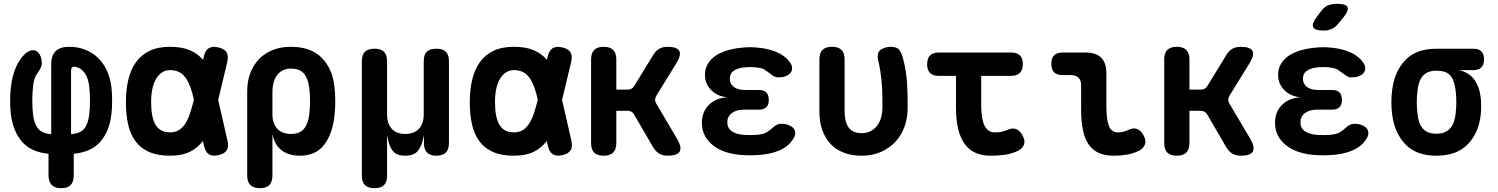

<svg xmlns="http://www.w3.org/2000/svg" viewBox="-20 -805 7840 1005"><path d="M300 180Q266 180 250 162.5Q234 145 234 112V0Q142 -9 95 -63.5Q48 -118 37 -207Q33 -240 33 -278.5Q33 -317 37 -350Q44 -407 62.5 -451Q81 -495 112 -524Q129 -539 145 -541.5Q161 -544 173 -536Q185 -528 192 -511Q199 -494 199 -471Q199 -463 193 -450Q187 -437 175 -420Q166 -409 160.5 -391.5Q155 -374 153 -352Q149 -318 149 -278.5Q149 -239 153 -206Q158 -159 179 -132.5Q200 -106 248 -103V-466Q248 -514 271 -537Q294 -560 342 -560Q388 -560 426 -545Q464 -530 493 -502Q522 -474 539.5 -435.5Q557 -397 563 -350Q567 -317 567 -278.5Q567 -240 563 -207Q553 -118 505.5 -63.5Q458 -9 366 0V112Q366 147 350 163.5Q334 180 300 180ZM352 -103Q401 -106 421.5 -132Q442 -158 447 -206Q451 -239 451 -278.5Q451 -318 447 -352Q445 -372 439.5 -389.5Q434 -407 425 -420.5Q416 -434 403.5 -443Q391 -452 375 -455Q365 -458 358.5 -453Q352 -448 352 -435Z M1171 -68Q1178 -36 1166.5 -18Q1155 0 1123.5 7Q1092 14 1073.5 2.5Q1055 -9 1048 -41L1042 -67Q1042 -66 1041 -66Q1014 -30 973 -10Q932 10 870 10Q804 10 759.5 -10Q715 -30 688.5 -66.5Q662 -103 650.5 -154.5Q639 -206 639 -270Q639 -334 651.5 -387Q664 -440 691 -478.5Q718 -517 762 -538.5Q806 -560 870 -560Q932 -560 973 -542.5Q1014 -525 1042 -493Q1042 -492 1043 -491L1047 -509Q1054 -541 1072.5 -552.5Q1091 -564 1122.5 -557Q1154 -550 1165.5 -532Q1177 -514 1170 -482L1122 -282ZM995 -283Q987 -320 977 -347Q966 -378 951.5 -398Q937 -418 917 -428Q897 -438 870 -438Q847 -438 828.5 -426Q810 -414 797 -392.5Q784 -371 777.5 -339.5Q771 -308 771 -270Q771 -232 776.5 -202.5Q782 -173 793.5 -153Q805 -133 824 -122.5Q843 -112 870 -112Q897 -112 917 -124.5Q937 -137 951.5 -160.5Q966 -184 976 -216Q986 -247 995 -283Z M1340 180Q1307 180 1290.5 163.5Q1274 147 1274 114V-328Q1274 -381 1290.5 -423.5Q1307 -466 1336.5 -496.5Q1366 -527 1408.5 -543.5Q1451 -560 1503 -560Q1607 -560 1664 -502.5Q1721 -445 1731 -348Q1735 -312 1735 -275.5Q1735 -239 1731 -202Q1721 -105 1677 -47.5Q1633 10 1550 10Q1489 10 1452 -20Q1415 -50 1406 -105V114Q1406 147 1390 163.5Q1374 180 1340 180ZM1503 -104Q1549 -104 1571 -130.5Q1593 -157 1599 -207Q1603 -241 1603 -275Q1603 -309 1599 -343Q1593 -393 1571 -419.5Q1549 -446 1503 -446Q1480 -446 1462 -437.5Q1444 -429 1431.5 -413Q1419 -397 1412.5 -374.5Q1406 -352 1406 -323V-207Q1406 -158 1431.5 -131Q1457 -104 1503 -104Z M1940 180Q1907 180 1890.5 164Q1874 148 1874 114V-484Q1874 -518 1890 -534Q1906 -550 1940 -550Q1974 -550 1990 -534Q2006 -518 2006 -484V-207Q2006 -158 2030.5 -131Q2055 -104 2101 -104Q2148 -104 2173 -131Q2198 -158 2198 -207V-484Q2198 -518 2214 -534Q2230 -550 2264 -550Q2298 -550 2314 -534Q2330 -518 2330 -484V-56Q2330 -23 2313.5 -6.5Q2297 10 2264 10Q2232 10 2215.5 -6.5Q2199 -23 2199 -56V-85Q2199 -95 2198.5 -95Q2198 -95 2196 -85Q2188 -40 2167 -15Q2146 10 2101 10Q2056 10 2036 -15Q2016 -40 2009 -85Q2007 -95 2006.5 -95Q2006 -95 2006 -85V114Q2006 148 1990 164Q1974 180 1940 180Z M2971 -68Q2978 -36 2966.5 -18Q2955 0 2923.5 7Q2892 14 2873.5 2.5Q2855 -9 2848 -41L2842 -67Q2842 -66 2841 -66Q2814 -30 2773 -10Q2732 10 2670 10Q2604 10 2559.5 -10Q2515 -30 2488.5 -66.5Q2462 -103 2450.5 -154.5Q2439 -206 2439 -270Q2439 -334 2451.5 -387Q2464 -440 2491 -478.5Q2518 -517 2562 -538.5Q2606 -560 2670 -560Q2732 -560 2773 -542.5Q2814 -525 2842 -493Q2842 -492 2843 -491L2847 -509Q2854 -541 2872.5 -552.5Q2891 -564 2922.5 -557Q2954 -550 2965.5 -532Q2977 -514 2970 -482L2922 -282ZM2795 -283Q2787 -320 2777 -347Q2766 -378 2751.5 -398Q2737 -418 2717 -428Q2697 -438 2670 -438Q2647 -438 2628.5 -426Q2610 -414 2597 -392.5Q2584 -371 2577.5 -339.5Q2571 -308 2571 -270Q2571 -232 2576.5 -202.5Q2582 -173 2593.5 -153Q2605 -133 2624 -122.5Q2643 -112 2670 -112Q2697 -112 2717 -124.5Q2737 -137 2751.5 -160.5Q2766 -184 2776 -216Q2786 -247 2795 -283Z M3140 10Q3106 10 3090 -6.5Q3074 -23 3074 -56V-494Q3074 -527 3090 -543.5Q3106 -560 3140 -560Q3173 -560 3189.5 -543.5Q3206 -527 3206 -494V-336H3266Q3278 -336 3286.5 -341Q3295 -346 3301 -357L3399 -517Q3412 -539 3430.5 -549.5Q3449 -560 3473 -560Q3524 -560 3535.5 -539Q3547 -518 3521 -475L3415 -303Q3409 -293 3409 -283Q3409 -273 3415 -263L3525 -77Q3550 -33 3537.5 -11.5Q3525 10 3474 10Q3449 10 3430.5 -1Q3412 -12 3399 -34L3300 -204Q3295 -214 3286 -219.5Q3277 -225 3265 -225H3206V-56Q3206 -23 3189.5 -6.5Q3173 10 3140 10Z M4113 -481Q4125 -466 4126 -451Q4127 -436 4119 -425Q4111 -414 4094.5 -407Q4078 -400 4054 -400Q4044 -400 4036 -403.5Q4028 -407 4020.5 -412.5Q4013 -418 4005.5 -424Q3998 -430 3988 -436Q3979 -444 3965 -447.5Q3951 -451 3932 -453Q3919 -454 3906.5 -454Q3894 -454 3882 -453Q3844 -450 3822 -435.5Q3800 -421 3800 -393Q3800 -366 3821 -350Q3842 -334 3879 -334H3952Q3978 -334 3991 -321.5Q4004 -309 4004 -282Q4004 -256 3991 -243.5Q3978 -231 3952 -231H3874Q3834 -231 3810.5 -213Q3787 -195 3787 -165Q3787 -134 3810.5 -118Q3834 -102 3874 -99Q3890 -98 3907 -98Q3924 -98 3940 -99Q3962 -101 3978 -106Q3994 -111 4005 -121Q4013 -126 4020.5 -133Q4028 -140 4035 -145Q4042 -150 4050 -153.5Q4058 -157 4069 -157Q4092 -157 4109 -150Q4126 -143 4134.5 -132Q4143 -121 4142.5 -106.5Q4142 -92 4130 -75Q4106 -37 4057 -16.5Q4008 4 3940 7Q3924 8 3907 8Q3890 8 3874 7Q3825 5 3784.5 -7.5Q3744 -20 3715 -42Q3686 -64 3670 -94Q3654 -124 3654 -162Q3654 -220 3691 -256.5Q3728 -293 3790 -296Q3737 -299 3703.5 -332.5Q3670 -366 3670 -413Q3670 -446 3685.5 -471.5Q3701 -497 3728.5 -515Q3756 -533 3795 -543.5Q3834 -554 3882 -557Q3894 -558 3906.5 -558Q3919 -558 3932 -557Q3995 -553 4041.5 -534Q4088 -515 4113 -481Z M4269 -494Q4269 -527 4285 -543.5Q4301 -560 4335 -560Q4369 -560 4385 -543.5Q4401 -527 4401 -494V-221Q4401 -197 4405.5 -176.5Q4410 -156 4420 -140.5Q4430 -125 4447.5 -116.5Q4465 -108 4490 -108Q4519 -108 4540 -120Q4561 -132 4574 -151Q4587 -170 4593 -193.5Q4599 -217 4599 -241Q4599 -275 4598.5 -306.5Q4598 -338 4595.5 -368Q4593 -398 4588.5 -428.5Q4584 -459 4576 -494Q4575 -498 4574.5 -501.5Q4574 -505 4574 -509Q4574 -537 4596 -548.5Q4618 -560 4642 -560Q4676 -560 4688.5 -542Q4701 -524 4708 -494Q4717 -460 4721.5 -429Q4726 -398 4728 -367.5Q4730 -337 4730.5 -305.5Q4731 -274 4731 -240Q4731 -187 4714.5 -141.5Q4698 -96 4666.5 -62.5Q4635 -29 4590.5 -9.5Q4546 10 4490 10Q4437 10 4396 -6Q4355 -22 4327 -52Q4299 -82 4284 -124.5Q4269 -167 4269 -220Z M5274 -530Q5304 -530 5319 -514.5Q5334 -499 5334 -469.5Q5334 -440 5319 -424Q5304 -408 5274 -408H5116V-256Q5116 -181 5134 -146.5Q5152 -112 5187 -112Q5203 -112 5218.5 -114.5Q5234 -117 5250 -124Q5279 -137 5298.5 -129.5Q5318 -122 5331 -98Q5347 -71 5340.5 -50Q5334 -29 5311 -17Q5277 0 5241 5Q5205 10 5165 10Q5121 10 5087.5 -4.5Q5054 -19 5031 -49.5Q5008 -80 4996 -127.5Q4984 -175 4984 -240V-408H4892Q4862 -408 4847.5 -423.5Q4833 -439 4833 -468Q4833 -499 4848 -514.5Q4863 -530 4894 -530Z M5771 -256Q5771 -181 5784 -146.5Q5797 -112 5832 -112Q5844 -112 5856.5 -114.5Q5869 -117 5884 -124Q5912 -138 5932 -130Q5952 -122 5965 -98Q5980 -71 5973.5 -50.5Q5967 -30 5944 -17Q5912 -1 5879 4.5Q5846 10 5810 10Q5766 10 5734 -3.5Q5702 -17 5680.5 -46Q5659 -75 5649 -121.5Q5639 -168 5639 -233V-358Q5639 -385 5625.5 -398.5Q5612 -412 5585 -412H5542Q5512 -412 5497.5 -426.5Q5483 -441 5483 -471Q5483 -501 5497.5 -515.5Q5512 -530 5542 -530H5663Q5717 -530 5744 -503Q5771 -476 5771 -422Z M6140 10Q6106 10 6090 -6.5Q6074 -23 6074 -56V-494Q6074 -527 6090 -543.5Q6106 -560 6140 -560Q6173 -560 6189.5 -543.5Q6206 -527 6206 -494V-336H6266Q6278 -336 6286.5 -341Q6295 -346 6301 -357L6399 -517Q6412 -539 6430.5 -549.5Q6449 -560 6473 -560Q6524 -560 6535.5 -539Q6547 -518 6521 -475L6415 -303Q6409 -293 6409 -283Q6409 -273 6415 -263L6525 -77Q6550 -33 6537.5 -11.5Q6525 10 6474 10Q6449 10 6430.5 -1Q6412 -12 6399 -34L6300 -204Q6295 -214 6286 -219.5Q6277 -225 6265 -225H6206V-56Q6206 -23 6189.5 -6.5Q6173 10 6140 10Z M7113 -481Q7125 -466 7126 -451Q7127 -436 7119 -425Q7111 -414 7094.5 -407Q7078 -400 7054 -400Q7044 -400 7036 -403.5Q7028 -407 7020.5 -412.5Q7013 -418 7005.5 -424Q6998 -430 6988 -436Q6979 -444 6965 -447.5Q6951 -451 6932 -453Q6919 -454 6906.5 -454Q6894 -454 6882 -453Q6844 -450 6822 -435.5Q6800 -421 6800 -393Q6800 -366 6821 -350Q6842 -334 6879 -334H6952Q6978 -334 6991 -321.5Q7004 -309 7004 -282Q7004 -256 6991 -243.5Q6978 -231 6952 -231H6874Q6834 -231 6810.5 -213Q6787 -195 6787 -165Q6787 -134 6810.5 -118Q6834 -102 6874 -99Q6890 -98 6907 -98Q6924 -98 6940 -99Q6962 -101 6978 -106Q6994 -111 7005 -121Q7013 -126 7020.5 -133Q7028 -140 7035 -145Q7042 -150 7050 -153.5Q7058 -157 7069 -157Q7092 -157 7109 -150Q7126 -143 7134.5 -132Q7143 -121 7142.5 -106.5Q7142 -92 7130 -75Q7106 -37 7057 -16.5Q7008 4 6940 7Q6924 8 6907 8Q6890 8 6874 7Q6825 5 6784.5 -7.5Q6744 -20 6715 -42Q6686 -64 6670 -94Q6654 -124 6654 -162Q6654 -220 6691 -256.5Q6728 -293 6790 -296Q6737 -299 6703.5 -332.5Q6670 -366 6670 -413Q6670 -446 6685.5 -471.5Q6701 -497 6728.5 -515Q6756 -533 6795 -543.5Q6834 -554 6882 -557Q6894 -558 6906.5 -558Q6919 -558 6932 -557Q6995 -553 7041.5 -534Q7088 -515 7113 -481ZM6983 -679Q6968 -661 6949.5 -653Q6931 -645 6908 -645Q6863 -645 6854 -662.5Q6845 -680 6872 -716L6897 -749Q6914 -771 6933.5 -778Q6953 -785 6980 -785Q7026 -785 7033.5 -767.5Q7041 -750 7013 -715Z M7616 -438Q7669 -427 7697 -388Q7725 -349 7731 -291Q7733 -270 7733 -249Q7733 -228 7731 -207Q7721 -110 7663 -50Q7605 10 7499 10Q7393 10 7336 -50Q7279 -110 7267 -207Q7263 -239 7263 -270Q7263 -301 7267 -333Q7279 -431 7336 -490.5Q7393 -550 7499 -550H7692Q7720 -550 7734 -536.5Q7748 -523 7748 -494Q7748 -466 7734 -452Q7720 -438 7692 -438ZM7499 -105Q7523 -105 7540 -112Q7557 -119 7569.5 -132Q7582 -145 7589 -164Q7596 -183 7599 -207Q7603 -239 7603 -270Q7603 -301 7599 -333Q7592 -389 7569.5 -412Q7547 -435 7499 -435Q7452 -435 7428.5 -408.5Q7405 -382 7400 -333Q7396 -301 7396 -270Q7396 -239 7400 -207Q7405 -158 7428 -131.5Q7451 -105 7499 -105Z"/></svg>

Font: Maple Mono
Style: Bold
Weight: 700
Monospace: yes
Designer: subframe7536
Version: Version 7.200